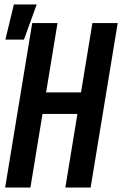

<svg xmlns="http://www.w3.org/2000/svg" viewBox="-20 -838 546 858"><path d="M3 0 124 -735H237L186 -425H342L393 -735H506L385 0H272L326 -329H170L116 0ZM4 -661 42 -818H144L87 -661Z"/></svg>

Font: Iosevka Oblique
Style: Bold
Weight: 700
Italic angle: -9°
Monospace: yes
Designer: Belleve Invis
Foundry: Belleve Invis
Version: Version 32.5.0; ttfautohint (v1.8.4)